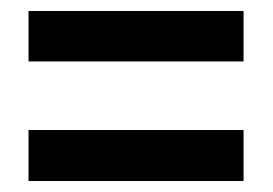

<svg xmlns="http://www.w3.org/2000/svg" viewBox="-20 -527 497 350"><path d="M32 -415H424V-507H32ZM32 -197H424V-290H32Z"/></svg>

Font: Noto Sans Myanmar ExtraCondensed SemiBold
Style: Regular
Weight: 600
Width: 2
Designer: Monotype Design Team
Foundry: Monotype Imaging Inc.
Version: Version 2.107